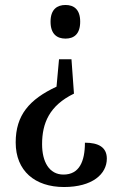

<svg xmlns="http://www.w3.org/2000/svg" viewBox="-20 -560 482 771"><path d="M243 -540C210 -540 183 -523 183 -473C183 -422 210 -405 243 -405C276 -405 302 -422 302 -473C302 -523 276 -540 243 -540ZM277 -184 267 -322H217L207 -212C98 -161 43 -98 43 12C43 126 120 191 237 191C351 191 409 139 409 77C409 31 375 13 321 13C321 89 298 141 235 141C177 141 149 89 149 19C149 -65 178 -136 277 -184Z"/></svg>

Font: Noto Serif Georgian Condensed Medium
Style: Regular
Weight: 500
Width: 3
Designer: Monotype Design Team, Akaki Razmadze
Foundry: Google LLC
Version: Version 2.003